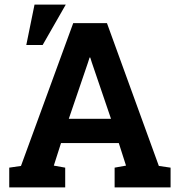

<svg xmlns="http://www.w3.org/2000/svg" viewBox="-20 -811 778 831"><path d="M20 0V-85.4L70.8 -92.8L296.9 -710.9H442.9L667.5 -92.8L718.3 -85.4V0H476.1V-85.4L525.4 -94.2L494.1 -191.9H244.1L212.9 -94.2L262.2 -85.4V0ZM277.8 -296.9H460.4L377.4 -540.5L370.6 -562H367.7L360.4 -539.1ZM93.8 -616.2 129.4 -791H264.6L164.6 -616.2Z"/></svg>

Font: Roboto Slab LO
Style: Bold
Weight: 700
Designer: Google
Version: Version 2.000